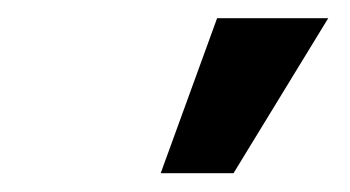

<svg xmlns="http://www.w3.org/2000/svg" viewBox="-20 -797 379 208"><path d="M154.1 -609.4H233L335.6 -777.3H215.2Z"/></svg>

Font: Margiela Sans Semi Bold
Style: Italic
Weight: 600
Italic angle: -9.39999°
Designer: Stefan Endress, Andreas Faust
Version: Version 1.100;FEAKit 1.0